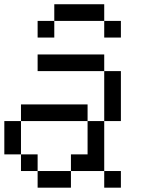

<svg xmlns="http://www.w3.org/2000/svg" viewBox="-20 -867 655 887"><path d="M230.8 -693.5H153.8V-770.4H230.8ZM461.5 -770.4H230.8V-847.4H461.5ZM538.5 -693.5H461.5V-770.4H538.5ZM153.8 0V-76.9H307.7V0ZM461.5 0V-76.9H538.5V0ZM76.9 -76.9V-153.8H153.8V-76.9ZM0 -153.8V-307.7H76.9V-153.8ZM307.7 -76.9V-153.8H384.6V-307.7H461.5V-76.9ZM76.9 -307.7V-384.6H384.6V-307.7ZM461.5 -307.7V-538.5H538.5V-307.7ZM153.8 -538.5V-615.4H461.5V-538.5Z"/></svg>

Font: Mintsoda - Lime Green 13x16
Style: Regular
Weight: 400
Designer: Mintsoda-15
Version: Version 1.0